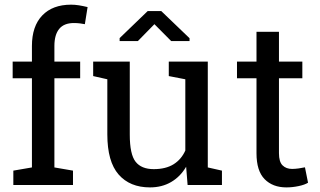

<svg xmlns="http://www.w3.org/2000/svg" viewBox="-20 -792 1369 822"><path d="M34.2 -457V-528.3H116.7V-595.2Q116.7 -679.7 160.9 -725.8Q205.1 -772 284.2 -772Q300.8 -772 317.6 -769.3Q334.5 -766.6 355 -761.7L343.3 -688.5Q334.5 -690.4 322 -691.9Q309.6 -693.4 296.4 -693.4Q253.9 -693.4 233.4 -668.2Q212.9 -643.1 212.9 -595.2V-528.3H323.2V-457H212.9V-75.2L292.5 -61.5V0H37.1V-61.5L116.7 -75.2V-457Z M378.9 0ZM791.5 -628.4V-616.2H712.9L641.1 -688.5L570.3 -616.2H492.2V-628.9L612.3 -744.6H670.4ZM776.9 -78.1Q752 -35.6 712.6 -12.7Q673.3 10.3 622.1 10.3Q536.1 10.3 487.8 -44.9Q439.5 -100.1 439.5 -216.8V-452.6L378.9 -466.3V-528.3H439.5H535.6V-215.8Q535.6 -131.3 560.5 -99.6Q585.4 -67.9 638.2 -67.9Q689.5 -67.9 722.9 -88.6Q756.3 -109.4 773.4 -147.5V-452.6L702.6 -466.3V-528.3H773.4H869.6V-75.2L930.2 -61.5V0H783.2Z M1174.3 -655.8V-528.3H1274.4V-457H1174.3V-136.2Q1174.3 -99.1 1189.7 -84Q1205.1 -68.8 1230.5 -68.8Q1243.2 -68.8 1259 -71Q1274.9 -73.2 1285.6 -75.7L1298.8 -9.8Q1285.2 -1 1258.8 4.6Q1232.4 10.3 1206.1 10.3Q1147.5 10.3 1112.8 -25.1Q1078.1 -60.5 1078.1 -136.2V-457H994.6V-528.3H1078.1V-655.8Z"/></svg>

Font: TypoPRO Roboto Slab
Style: Regular
Weight: 400
Designer: Google
Version: Version 1.100263; 2013; ttfautohint (v0.94.20-1c74) -l 8 -r 